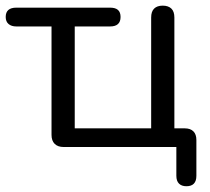

<svg xmlns="http://www.w3.org/2000/svg" viewBox="-22 -513 733 670"><path d="M628.4 136.9Q611.9 136.9 602.6 127.7Q593.4 118.5 593.4 100.5V0H200.2Q179.8 0 168.8 -11Q157.8 -21.9 157.8 -42.4V-420.7H35Q17.9 -420.7 7.9 -429.2Q-2.1 -437.7 -2.1 -453.8Q-2.1 -486.3 35 -486.3H362.2Q380.7 -486.3 389.7 -478.3Q398.7 -470.3 398.7 -453.8Q398.7 -420.7 362.2 -420.7H238.8V-65.1H505.5V-452Q505.5 -472.9 516 -483.1Q526.4 -493.3 545.8 -493.3Q565.2 -493.3 575.9 -483.1Q586.5 -472.9 586.5 -452V-27.3L549.2 -65.1H622.8Q642.4 -65.1 652.9 -54.6Q663.3 -44.1 663.3 -24.6V100.5Q663.3 136.9 628.4 136.9Z"/></svg>

Font: Nunito ExtraLight
Style: Regular
Weight: 200
Designer: Vernon Adams
Foundry: Vernon Adams
Version: Version 3.602